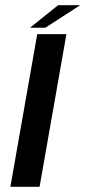

<svg xmlns="http://www.w3.org/2000/svg" viewBox="-20 -720 329 740"><path d="M20 0H132.5L236 -588.5H123.5ZM95.5 -613H154.5L289 -700H204Z"/></svg>

Font: Anybody Expanded
Style: Italic
Weight: 400
Width: 7
Italic angle: -10°
Version: Version 1.113;gftools[0.9.25]